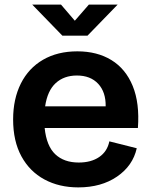

<svg xmlns="http://www.w3.org/2000/svg" viewBox="-20 -804 649 834"><path d="M320 10Q237 10 173 -24.5Q109 -59 73 -125Q37 -191 37 -285Q37 -374 70.5 -441Q104 -508 167 -544.5Q230 -581 316 -581Q402 -581 464 -543Q526 -505 556.5 -430.5Q587 -356 579 -248H174Q182 -170 220 -134Q258 -98 322 -98Q376 -98 411 -122Q446 -146 455 -190L574 -160Q557 -84 488.5 -37Q420 10 320 10ZM314 -476Q258 -476 222 -443Q186 -410 176 -342H439Q440 -404 406.5 -440Q373 -476 314 -476ZM251 -649 120 -784H245L305 -714L366 -784H491L360 -649Z"/></svg>

Font: BDO Grotesk DemiBold
Style: Regular
Weight: 600
Designer: Deni Anggara
Foundry: Lokal Container
Version: Version 2.000